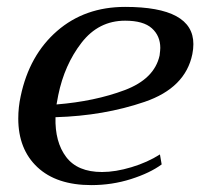

<svg xmlns="http://www.w3.org/2000/svg" viewBox="-20 -527 581 557"><path d="M541 -399Q541 -385 538 -370Q518 -272 399.5 -231.5Q281 -191 141 -187Q139 -115 172 -71.5Q205 -28 276 -28Q315 -28 361.5 -42Q408 -56 444 -79L449 -50Q415 -25 360 -7.5Q305 10 245 10Q144 10 88.5 -42Q33 -94 33 -183Q33 -216 40 -248Q65 -367 145.5 -437Q226 -507 343 -507Q541 -507 541 -399ZM445 -388Q445 -423 420.5 -445Q396 -467 343 -467Q266 -467 216.5 -403Q167 -339 149 -251L144 -224Q255 -233 341.5 -265.5Q428 -298 443 -366Q445 -382 445 -388Z"/></svg>

Font: Trirong Medium
Style: Italic
Weight: 500
Italic angle: -12°
Designer: Katatrad Team
Foundry: CadsonDemak
Version: Version 1.001